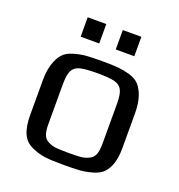

<svg xmlns="http://www.w3.org/2000/svg" viewBox="-123 -762 814 874"><g transform="rotate(20 284.0 -324.5)"><path d="M154 -659H244V-565H154ZM324 -659H414V-565H324ZM123 -14Q90 -29 75 -62.5Q60 -96 60 -153V-321Q60 -366 71 -400Q82 -434 100 -453Q115 -470 145.5 -479.5Q176 -489 208 -492Q244 -494 283 -494Q335 -494 361.5 -491.5Q388 -489 418 -481Q449 -472 466 -454Q483 -436 495 -402Q506 -367 506 -321V-153Q506 -68 467 -29Q451 -13 421 -4Q391 5 359 8Q321 10 283 10Q219 10 187 5.5Q155 1 123 -14ZM381 -62Q399 -70 406.5 -88.5Q414 -107 414 -140V-336Q414 -381 403 -401.5Q392 -422 365.5 -428.5Q339 -435 283 -435Q227 -435 200.5 -428.5Q174 -422 163 -401.5Q152 -381 152 -336V-140Q152 -107 159.5 -88.5Q167 -70 185 -62Q203 -53 222 -51Q241 -49 283 -49Q325 -49 344 -51Q363 -53 381 -62Z"/></g></svg>

Font: Play
Style: Regular
Weight: 400
Designer: Jonas Hecksher (Cyrillic expansion: Cyreal)
Foundry: Jonas Hecksher, Playtype, e-types AS
Version: Version 2.101; ttfautohint (v1.5.65-e2d9)